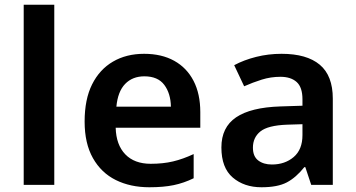

<svg xmlns="http://www.w3.org/2000/svg" viewBox="-20 -780 1501 810"><path d="M209 0H80V-760H209Z M588 -553Q662 -553 715 -523.5Q768 -494 796.5 -439Q825 -384 825 -307V-241H468Q470 -169 508.5 -129Q547 -89 616 -89Q668 -89 710 -99Q752 -109 797 -130V-28Q756 -8 713 1Q670 10 610 10Q530 10 468.5 -20.5Q407 -51 372 -113Q337 -175 337 -267Q337 -361 368.5 -424Q400 -487 456.5 -520Q513 -553 588 -553ZM589 -458Q539 -458 508 -426Q477 -394 471 -330H701Q700 -386 673 -422Q646 -458 589 -458Z M1168 -553Q1274 -553 1329 -507Q1384 -461 1384 -364V0H1293L1268 -75H1264Q1229 -31 1190 -10.5Q1151 10 1083 10Q1010 10 962 -31Q914 -72 914 -158Q914 -243 976 -285Q1038 -327 1163 -331L1256 -334V-361Q1256 -412 1231.5 -434Q1207 -456 1163 -456Q1122 -456 1084 -444Q1046 -432 1010 -416L968 -505Q1009 -527 1060.5 -540Q1112 -553 1168 -553ZM1191 -254Q1110 -251 1078.5 -225.5Q1047 -200 1047 -157Q1047 -120 1069.5 -103Q1092 -86 1127 -86Q1182 -86 1219 -117.5Q1256 -149 1256 -210V-256Z"/></svg>

Font: Noto Sans Adlam Unjoined SemiBold
Style: Regular
Weight: 600
Version: Version 3.001